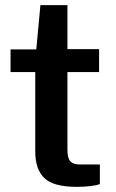

<svg xmlns="http://www.w3.org/2000/svg" viewBox="-20 -722 450 746"><path d="M242 -442H365V-531H242V-702H137L121 -530H21V-442H117V-133C117 -87 128.8 -52.7 152.5 -30C176.2 -7.3 218 4 278 4C297.3 4 315.3 3 332 1C348.7 -1 360.7 -3.7 368 -7V-83H288C272.7 -83 261.2 -87 253.5 -95C245.8 -103 242 -118 242 -140Z"/></svg>

Font: Morrison SemiBold
Style: Regular
Weight: 600
Designer: Pablo Impallari, Rodrigo Fuenzalida (Modified by Dan O. Williams)
Version: Version 0.030; ttfautohint (v1.8.1)